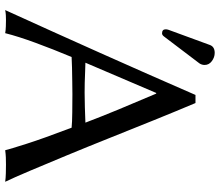

<svg xmlns="http://www.w3.org/2000/svg" viewBox="-72 -737 811 707"><g transform="rotate(90 333.5 -383.5)"><path d="M189.9 -241.7Q161.1 -172.9 137.7 -109.1Q114.3 -45.4 102.1 2.9Q92.3 1 77.4 0.5Q62.5 0 53.7 0Q45.4 0 35.9 0.5Q26.4 1 17.1 2.9Q97.2 -172.9 175 -347.2Q252.9 -521.5 329.6 -697.8H359.4Q389.2 -627.4 422.1 -545.9Q455.1 -464.4 488.3 -381.1Q521.5 -297.9 552.7 -222.7Q584 -147.5 609.1 -87.9Q634.3 -28.3 649.4 2.9Q636.2 1 618.2 0.5Q600.1 0 586.4 0Q572.3 0 559.6 0.5Q546.9 1 533.2 2.9Q528.8 -15.1 509.3 -76.4Q489.7 -137.7 450.2 -241.7Q431.6 -243.7 394.3 -244.1Q356.9 -244.6 326.7 -244.6Q308.6 -244.6 281.7 -244.1Q254.9 -243.7 229.2 -243.2Q203.6 -242.7 189.9 -241.7ZM431.6 -292.5Q410.6 -347.7 383.8 -412.8Q356.9 -478 324.7 -553.2H322.3L210.9 -292.5Q222.7 -292.5 242.7 -291.5Q262.7 -290.5 284.7 -290Q306.6 -289.6 321.3 -289.6Q345.7 -289.6 375.2 -290.5Q404.8 -291.5 431.6 -292.5ZM174.8 -768.6Q190.9 -768.6 205.1 -758.1Q219.2 -747.6 219.2 -731.4Q219.2 -721.2 213.4 -712.4L115.2 -583Q109.4 -574.7 103 -574.7Q87.9 -574.7 87.9 -588.4Q87.9 -592.8 89.8 -598.6L145.5 -750.5Q151.9 -768.6 174.8 -768.6Z"/></g></svg>

Font: Kurinto Seri
Style: Regular
Weight: 400
Designer: Kurinto was developed by Clint Goss from a range of fonts that are compatible with the SIL Open Font License Version 1.1
Foundry: Clinton F. Goss
Version: Version 2.196; July 25, 2020